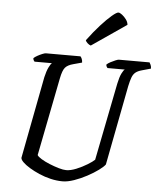

<svg xmlns="http://www.w3.org/2000/svg" viewBox="-62 -1019 891 1072"><g transform="rotate(5 383.0 -483.0)"><path d="M329 0Q296 0 262 -8Q228 -16 197 -29.5Q166 -43 141.5 -58Q117 -73 103 -87Q89 -101 89 -111L177 -570Q185 -605 195.5 -626.5Q206 -648 213 -652H115Q113 -654 110 -659Q107 -664 107 -671Q114 -678 127.5 -685.5Q141 -693 154.5 -698.5Q168 -704 174 -704H368Q372 -700 376 -691Q380 -682 380 -670L332 -657Q301 -649 287 -633Q273 -617 264 -571L178 -134Q183 -125 202.5 -113Q222 -101 249 -90Q276 -79 301.5 -71.5Q327 -64 344 -64Q368 -64 400 -77Q432 -90 460.5 -107.5Q489 -125 500 -136L586 -570Q594 -608 604 -628Q614 -648 621 -652H524Q522 -654 519 -659Q516 -664 516 -671Q523 -678 537 -685.5Q551 -693 564.5 -698.5Q578 -704 583 -704H755Q758 -700 762 -691Q766 -682 766 -670L716 -656Q694 -650 681.5 -640Q669 -630 662 -612Q655 -594 648 -561L562 -115Q553 -102 526.5 -82.5Q500 -63 464.5 -44Q429 -25 393 -12.5Q357 0 329 0ZM420 -769Q410 -772 401 -780.5Q392 -789 390 -796Q427 -846 461.5 -884Q496 -922 522 -944Q548 -966 558 -966Q566 -966 579 -956Q592 -946 602.5 -931.5Q613 -917 614 -902Z"/></g></svg>

Font: Texturina Medium
Style: Italic
Weight: 500
Italic angle: -11°
Designer: Guillermo Torres Carreño
Foundry: Omnibus-Type
Version: Version 1.002